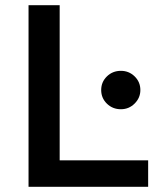

<svg xmlns="http://www.w3.org/2000/svg" viewBox="-20 -720 640 740"><path d="M90 0V-700H210V-102H551V0ZM446 -299Q414 -299 392 -320.5Q370 -342 370 -373Q370 -404 392 -425.5Q414 -447 446 -447Q477 -447 499 -425.5Q521 -404 521 -373Q521 -343 499 -321Q477 -299 446 -299Z"/></svg>

Font: Red Hat Mono SemiBold
Style: Regular
Weight: 600
Monospace: yes
Designer: Pentagram, MCKL
Foundry: Pentagram, MCKL
Version: Version 1.023